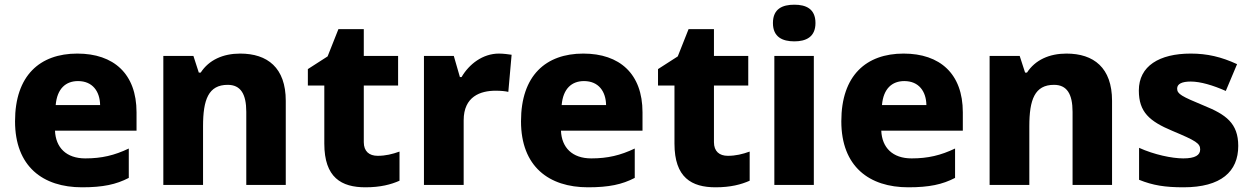

<svg xmlns="http://www.w3.org/2000/svg" viewBox="-20 -787 5328 817"><path d="M309 -559C150 -559 44 -466 44 -271C44 -78 163 10 329 10C418 10 474 -2 528 -30V-155C467 -126 413 -113 343 -113C262 -113 217 -159 214 -231H561V-309C561 -473 464 -559 309 -559ZM312 -442C374 -442 405 -398 406 -340H217C223 -410 260 -442 312 -442Z M1002 -559C929 -559 869 -532 834 -478H826L803 -549H675V0H844V-250C844 -363 867 -426 949 -426C1004 -426 1028 -387 1028 -311V0H1196V-358C1196 -499 1118 -559 1002 -559Z M1587 -124C1551 -124 1528 -143 1528 -182V-423H1674V-549H1528V-663H1420L1374 -547L1290 -493V-423H1360V-176C1360 -31 1433 10 1535 10C1599 10 1644 -2 1680 -18V-142C1649 -131 1621 -124 1587 -124Z M2103 -559C2034 -559 1976 -514 1944 -459H1937L1911 -549H1784V0H1953V-275C1953 -377 2025 -401 2089 -401C2112 -401 2131 -399 2143 -396L2157 -554C2145 -556 2121 -559 2103 -559Z M2462 -559C2303 -559 2197 -466 2197 -271C2197 -78 2316 10 2482 10C2571 10 2627 -2 2681 -30V-155C2620 -126 2566 -113 2496 -113C2415 -113 2370 -159 2367 -231H2714V-309C2714 -473 2617 -559 2462 -559ZM2465 -442C2527 -442 2558 -398 2559 -340H2370C2376 -410 2413 -442 2465 -442Z M3077 -124C3041 -124 3018 -143 3018 -182V-423H3164V-549H3018V-663H2910L2864 -547L2780 -493V-423H2850V-176C2850 -31 2923 10 3025 10C3089 10 3134 -2 3170 -18V-142C3139 -131 3111 -124 3077 -124Z M3360 -767C3310 -767 3269 -750 3269 -689C3269 -629 3310 -611 3360 -611C3409 -611 3450 -629 3450 -689C3450 -750 3409 -767 3360 -767ZM3443 -549H3275V0H3443Z M3825 -559C3666 -559 3560 -466 3560 -271C3560 -78 3679 10 3845 10C3934 10 3990 -2 4044 -30V-155C3983 -126 3929 -113 3859 -113C3778 -113 3733 -159 3730 -231H4077V-309C4077 -473 3980 -559 3825 -559ZM3828 -442C3890 -442 3921 -398 3922 -340H3733C3739 -410 3776 -442 3828 -442Z M4518 -559C4445 -559 4385 -532 4350 -478H4342L4319 -549H4191V0H4360V-250C4360 -363 4383 -426 4465 -426C4520 -426 4544 -387 4544 -311V0H4712V-358C4712 -499 4634 -559 4518 -559Z M5249 -166C5249 -263 5196 -300 5102 -338C5008 -377 4989 -387 4989 -410C4989 -430 5009 -440 5047 -440C5088 -440 5142 -424 5196 -400L5244 -514C5177 -545 5117 -559 5047 -559C4913 -559 4826 -506 4826 -402C4826 -310 4871 -271 4969 -230C5069 -188 5087 -177 5087 -151C5087 -127 5066 -113 5015 -113C4967 -113 4891 -129 4827 -158V-22C4886 2 4938 10 5016 10C5176 10 5249 -57 5249 -166Z"/></svg>

Font: Noto Sans Telugu ExtraBold
Style: Regular
Weight: 800
Designer: Jelle Bosma - Monotype Design Team
Foundry: Monotype Imaging Inc.
Version: Version 2.005